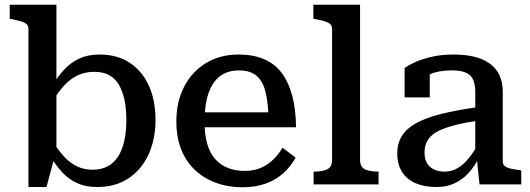

<svg xmlns="http://www.w3.org/2000/svg" viewBox="-20 -778 2238 810"><path d="M390 11Q343 11 307.5 -4.5Q272 -20 244 -49.5Q216 -79 192 -121L196 -192Q222 -149 248 -120Q274 -91 304 -76.5Q334 -62 371 -62Q406 -62 432.5 -75.5Q459 -89 477 -116Q495 -143 504 -182.5Q513 -222 513 -272Q513 -322 504.5 -359.5Q496 -397 480 -423Q464 -449 438.5 -462Q413 -475 377 -475Q340 -475 308.5 -460.5Q277 -446 250 -416.5Q223 -387 195 -340L193 -405Q220 -451 249.5 -483Q279 -515 315.5 -531.5Q352 -548 400 -548Q475 -548 527.5 -513Q580 -478 608 -416.5Q636 -355 636 -272Q636 -190 606.5 -126Q577 -62 522 -25.5Q467 11 390 11ZM100 -655Q100 -669 92.5 -676Q85 -683 70 -687.5Q55 -692 31 -697L21 -699V-758H218V-122L210 -115L176 11H100Z M843 -264Q843 -208 855 -168.5Q867 -129 890 -104.5Q913 -80 944 -68.5Q975 -57 1013 -57Q1053 -57 1083 -71Q1113 -85 1135 -107Q1157 -129 1172 -155L1227 -113Q1207 -76 1175.5 -47.5Q1144 -19 1101 -3.5Q1058 12 1004 12Q923 12 859.5 -20.5Q796 -53 760 -115Q724 -177 724 -265Q724 -350 757.5 -413.5Q791 -477 850 -512.5Q909 -548 986 -548Q1047 -548 1092.5 -529Q1138 -510 1167.5 -471.5Q1197 -433 1212.5 -375.5Q1228 -318 1229 -241H815V-304H1138L1113 -280Q1111 -336 1103.5 -375Q1096 -414 1081 -437Q1066 -460 1043 -470.5Q1020 -481 987 -481Q954 -481 927.5 -468.5Q901 -456 882 -429.5Q863 -403 853 -362Q843 -321 843 -264Z M1499 -758V-104Q1499 -74 1519 -64Q1539 -54 1574 -54H1577V0H1303V-54H1306Q1341 -54 1361 -64Q1381 -74 1381 -104V-655Q1381 -669 1373.5 -676Q1366 -683 1351 -688Q1336 -693 1312 -697L1302 -699V-758Z M2002 -327V-269Q1947 -262 1907 -252Q1867 -242 1840.5 -230.5Q1814 -219 1799 -204.5Q1784 -190 1777.5 -172.5Q1771 -155 1771 -134Q1771 -107 1781.5 -89.5Q1792 -72 1811 -63Q1830 -54 1856 -54Q1884 -54 1908.5 -67.5Q1933 -81 1955.5 -108Q1978 -135 2001 -177L2004 -120Q1984 -78 1957.5 -49Q1931 -20 1897.5 -4.5Q1864 11 1822 11Q1771 11 1733.5 -5Q1696 -21 1676 -53Q1656 -85 1656 -131Q1656 -173 1675 -204Q1694 -235 1735 -258Q1776 -281 1842 -297.5Q1908 -314 2002 -327ZM2003 0 1991 -114 1985 -117V-389Q1985 -422 1976 -442Q1967 -462 1945.5 -471.5Q1924 -481 1886 -481Q1831 -481 1795.5 -465.5Q1760 -450 1743 -432Q1741 -440 1743.5 -448Q1746 -456 1752.5 -463.5Q1759 -471 1769 -476.5Q1779 -482 1793 -483V-367H1687V-491Q1701 -502 1729.5 -515Q1758 -528 1799.5 -538Q1841 -548 1894 -548Q1940 -548 1977.5 -539.5Q2015 -531 2043 -512Q2071 -493 2086 -463Q2101 -433 2101 -390V-97Q2101 -84 2110 -77Q2119 -70 2135 -66.5Q2151 -63 2174 -60L2179 -58V0Z"/></svg>

Font: Roboto Serif Medium
Style: Regular
Weight: 500
Designer: Greg Gazdowicz
Foundry: Commercial Type
Version: Version 1.008